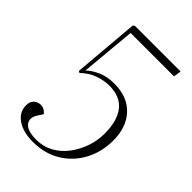

<svg xmlns="http://www.w3.org/2000/svg" viewBox="-220 -821 926 926"><g transform="rotate(45 243.0 -358.0)"><path d="M401 -258Q401 -346 364.5 -392.5Q328 -439 254 -439Q217 -439 179 -425.5Q141 -412 108 -380L99 -385L128 -724L137 -730H448L442 -691H146L120 -409Q143 -431 179 -447Q215 -463 264 -463Q353 -463 403.5 -409.5Q454 -356 454 -265Q454 -188 420.5 -124.5Q387 -61 326 -23.5Q265 14 184 14Q117 14 76.5 -14Q36 -42 36 -88Q36 -114 51 -127Q66 -140 85 -140Q110 -140 127 -118L110 -92Q87 -56 107 -30.5Q127 -5 189 -5Q236 -5 275 -26.5Q314 -48 342 -85Q370 -122 385.5 -167Q401 -212 401 -258Z"/></g></svg>

Font: Display Extralight
Style: Italic
Weight: 200
Italic angle: -2°
Designer: Latin by Veronika Burian and Jose Scaglione. Greek by Irene Vlachou. Cyrillic by Vera Evstafieva
Foundry: TypeTogether
Version: Version 3.002